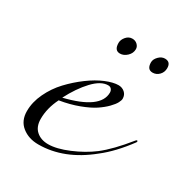

<svg xmlns="http://www.w3.org/2000/svg" viewBox="-163 -828 949 980"><g transform="rotate(30 312.0 -338.0)"><path d="M340 -692Q358 -692 370 -680.5Q382 -669 382 -654Q382 -630 363 -612Q344 -594 322 -594Q289 -594 289 -638Q289 -657 304 -674.5Q319 -692 340 -692ZM535 -687Q569 -687 569 -650Q569 -626 553 -609.5Q537 -593 515 -593Q482 -593 482 -635Q482 -653 498.5 -670Q515 -687 535 -687ZM180 -252Q378 -300 378 -396Q378 -407 371.5 -415.5Q365 -424 352 -424Q310 -424 264 -375Q218 -326 180 -252ZM193 16Q136 16 97 -15Q58 -46 58 -103Q58 -156 83.5 -209.5Q109 -263 148.5 -305Q188 -347 234 -381Q280 -415 323.5 -433Q367 -451 398 -451Q419 -451 434.5 -437.5Q450 -424 450 -401Q450 -392 442 -376.5Q434 -361 413.5 -340Q393 -319 363 -299Q333 -279 282.5 -260Q232 -241 171 -231Q139 -167 139 -104Q139 -58 166 -34Q193 -10 236 -10Q285 -10 354 -39Q423 -68 476 -108Q538 -156 612 -248Q616 -254 620 -254Q624 -254 624 -250Q624 -248 622 -244Q554 -152 484 -98Q344 16 193 16Z"/></g></svg>

Font: Miama Nueva
Style: Medium
Weight: 400
Italic angle: -28°
Version: Version 1.0